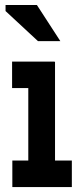

<svg xmlns="http://www.w3.org/2000/svg" viewBox="-20 -755 339 775"><path d="M198.7 -505.9H202.1V-106.9H270V0H29.8V-106.9H94.2V-399.4H28.8V-506.3H198.7ZM133.3 -588.9 2.4 -710.4V-734.9H128.9L223.6 -588.9Z"/></svg>

Font: Twentytwelve Slab
Style: TwentytwelveSlab
Weight: 700
Designer: Domenico Catapano
Version: Version 1.00 2012